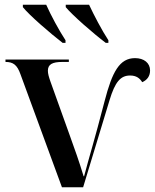

<svg xmlns="http://www.w3.org/2000/svg" viewBox="-20 -786 650 806"><path d="M243 -606H255V-617C228 -658 193 -723 174 -766H76V-756C103 -722 191 -646 243 -606ZM424 -606H435V-617C408 -658 374 -723 354 -766H256V-756C284 -722 371 -646 424 -606ZM66 -474 240 0H329L440 -366C463 -442 486 -469 526 -469C553 -469 567 -457 577 -441C598 -450 610 -467 610 -490C610 -522 584 -542 547 -542C482 -542 451 -485 419 -361C375 -191 355 -130 333 -46H331C310 -115 296 -153 272 -220L192 -443C185 -463 181 -477 181 -489C181 -516 200 -526 242 -526H269V-536H3V-526C35 -526 52 -514 66 -474Z"/></svg>

Font: Noto Serif Display Medium
Style: Regular
Weight: 500
Designer: Monotype Design Team
Foundry: Monotype Imaging Inc.
Version: Version 2.009